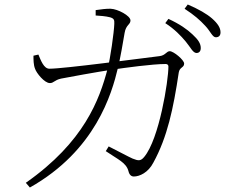

<svg xmlns="http://www.w3.org/2000/svg" viewBox="-20 -790 1040 855"><path d="M855 -554C866 -554 874 -561 874 -576C874 -596 863 -613 837 -637C814 -659 780 -683 730 -706L716 -687C758 -660 786 -630 807 -605C828 -580 839 -554 855 -554ZM576 -4C601 -4 640 -21 663 -66C725 -179 752 -306 776 -467C780 -492 800 -488 800 -507C800 -523 753 -562 736 -562C721 -562 717 -543 690 -540C608 -530 265 -484 200 -484C175 -484 162 -521 151 -547L129 -542C129 -525 129 -501 136 -484C142 -465 178 -420 202 -420C220 -420 221 -433 252 -440C282 -446 414 -470 481 -480C536 -488 658 -505 718 -505C726 -505 730 -500 730 -494C730 -430 689 -171 622 -91C607 -73 597 -73 570 -84C552 -92 500 -120 464 -138L451 -117C505 -80 542 -66 552 -28C556 -11 565 -4 576 -4ZM95 24 113 45C406 -120 478 -374 505 -487C515 -527 529 -607 535 -644C541 -680 561 -680 561 -699C561 -720 504 -750 473 -751C457 -752 426 -748 406 -745V-721C423 -720 452 -718 470 -713C487 -708 490 -702 489 -684C488 -648 471 -527 459 -483C423 -347 355 -158 95 24ZM941 -624C954 -624 962 -631 962 -646C962 -666 950 -685 924 -708C901 -728 865 -749 816 -770L802 -751C845 -723 870 -701 894 -675C917 -651 926 -624 941 -624Z"/></svg>

Font: Source Han Serif TW VF
Style: Regular
Weight: 250
Designer: Ryoko NISHIZUKA 西塚涼子 (kana & ideographs); Frank Grießhammer (Latin, Greek & Cyrillic); Wenlong ZHANG 张文龙 (bopomofo); San
Foundry: Adobe
Version: Version 2.002;hotconv 1.1.0;makeotfexe 2.6.0